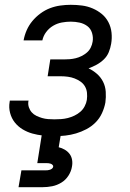

<svg xmlns="http://www.w3.org/2000/svg" viewBox="-20 -558 540 798"><path d="M206 8Q183 8 159.5 5.5Q136 3 114.5 -3Q93 -9 74 -20.5Q55 -32 41.5 -49Q28 -66 22 -88.5Q16 -111 20 -134Q20 -136 20.5 -137.5Q21 -139 21 -140H99Q99 -140 98.5 -139Q98 -138 98 -137Q96 -124 100 -112Q104 -100 112 -91Q120 -82 131.5 -76.5Q143 -71 155 -67.5Q167 -64 180 -63Q193 -62 206 -62Q220 -62 234 -63Q248 -64 262 -67.5Q276 -71 289.5 -77.5Q303 -84 314 -93.5Q325 -103 332 -116.5Q339 -130 341 -143Q343 -158 341.5 -172.5Q340 -187 333 -199Q326 -211 314.5 -219Q303 -227 290 -232Q277 -237 262.5 -239Q248 -241 234 -241H178L189 -311H245Q258 -311 270 -312Q282 -313 294.5 -316Q307 -319 319 -325Q331 -331 341 -339.5Q351 -348 357 -360Q363 -372 365 -385Q368 -403 362.5 -421Q357 -439 343 -449.5Q329 -460 311 -464Q293 -468 274 -468Q256 -468 237 -464.5Q218 -461 201 -451Q184 -441 172 -425Q160 -409 156 -390H78Q82 -412 91 -432.5Q100 -453 114.5 -470.5Q129 -488 148 -502Q167 -516 188 -524Q209 -532 231 -535Q253 -538 274 -538Q298 -538 321 -535Q344 -532 365 -523Q386 -514 403 -500Q420 -486 430.5 -466Q441 -446 443.5 -422.5Q446 -399 442 -376Q439 -358 432 -341Q425 -324 411.5 -311Q398 -298 381.5 -289Q365 -280 348 -274Q367 -265 383 -251Q399 -237 408.5 -218Q418 -199 419.5 -176.5Q421 -154 418 -132Q414 -110 404 -88Q394 -66 377 -49Q360 -32 339 -21Q318 -10 296 -3.5Q274 3 251.5 5.5Q229 8 206 8ZM57 220 69 150H169Q174 150 178.5 149.5Q183 149 187.5 147.5Q192 146 196 143Q200 140 201 135Q202 131 198.5 127.5Q195 124 191 122.5Q187 121 182.5 120.5Q178 120 174 120H135L154 0H233L224 54Q237 57 249 64Q261 71 269 81.5Q277 92 279.5 106Q282 120 279 135Q276 154 264.5 172Q253 190 235 201Q217 212 197 216Q177 220 157 220Z"/></svg>

Font: Iosevka Curly Oblique
Style: Regular
Weight: 400
Italic angle: -9°
Monospace: yes
Designer: Belleve Invis
Foundry: Belleve Invis
Version: Version 11.1.0; ttfautohint (v1.8.3)